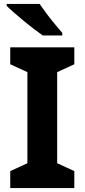

<svg xmlns="http://www.w3.org/2000/svg" viewBox="-20 -954 429 974"><path d="M357 0H32V-86L119 -126V-588L32 -628V-714H357V-628L270 -588V-126L357 -86ZM181 -934Q196 -912 216.5 -884.5Q237 -857 258.5 -831.5Q280 -806 296 -787V-774H197Q178 -787 152.5 -806.5Q127 -826 100.5 -848Q74 -870 51 -890Q28 -910 14 -924V-934Z"/></svg>

Font: Noto Sans Tai Tham
Style: Regular
Weight: 400
Designer: Monotype Design Team 2013. Revised by David WIlliams 2020
Foundry: Monotype Imaging Inc.
Version: Version 2.002